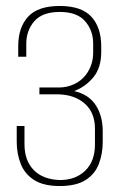

<svg xmlns="http://www.w3.org/2000/svg" viewBox="-20 -615 408 643"><path d="M180 8Q126 8 94.5 -12Q63 -32 49.5 -66Q36 -100 36 -140V-193H62V-132Q62 -77 93 -45.5Q124 -14 180 -12Q233 -12 265.5 -43.5Q298 -75 298 -131V-184Q298 -237 265 -267Q232 -297 178 -299H112V-322H178Q204 -322 228 -333Q252 -344 268 -365Q280 -381 286 -399.5Q292 -418 292 -439V-469Q292 -513 265 -544Q238 -575 180 -575Q122 -575 95 -544Q68 -513 68 -468V-425H41V-460Q41 -523 74 -559Q107 -595 180 -595Q253 -595 286 -559Q319 -523 319 -460V-441Q319 -388 292.5 -356Q266 -324 228 -310Q277 -299 300.5 -263Q324 -227 324 -176V-140Q324 -100 311 -66Q298 -32 266.5 -12Q235 8 180 8Z"/></svg>

Font: Alumni Sans Thin
Style: Regular
Weight: 100
Designer: Robert E. Leuschke
Foundry: Robert E. Leuschke
Version: Version 1.018